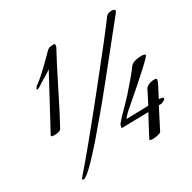

<svg xmlns="http://www.w3.org/2000/svg" viewBox="-142 -759 905 906"><g transform="rotate(-30 311.0 -306.0)"><path d="M528 -340Q542 -363 593 -363Q606 -363 612 -357Q611 -343 424 -183Q398 -162 381 -140L502 -143Q514 -168 540 -218Q554 -233 578 -235.5Q602 -238 600 -228Q600 -225 598 -222Q598 -215 560 -145H565Q582 -142 583 -139Q584 -136 583 -134Q582 -132 580 -130Q577 -127 561 -120H546L488 -7Q483 -2 467.5 1Q452 4 443 4Q434 4 425 1Q425 -1 454 -55.5Q483 -110 487 -117L340 -114L344 -133Q367 -161 401 -194L442 -237Q507 -311 528 -340ZM545 -606Q555 -618 574 -618Q593 -618 593 -609Q593 -605 587 -597.5Q581 -590 538.5 -537Q496 -484 462.5 -442Q429 -400 377.5 -336Q326 -272 284 -222Q242 -172 200 -123Q87 6 64 6Q61 6 58.5 3.5Q56 1 65 -9Q145 -100 323 -322.5Q501 -545 545 -606ZM211 -594Q229 -615 241.5 -616Q254 -617 260 -617Q266 -617 266 -612.5Q266 -608 265 -601Q233 -543 175.5 -427.5Q118 -312 87 -256Q79 -244 49 -244Q32 -244 32 -250L181 -527Q171 -519 143.5 -503Q116 -487 104 -478Q86 -468 84.5 -472Q83 -476 93 -487L109 -499Q137 -520 211 -594Z"/></g></svg>

Font: Great Vibes
Style: Regular
Weight: 400
Designer: Robert E. Leuschke
Foundry: Robert E. Leuschke
Version: Version 1.001